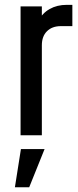

<svg xmlns="http://www.w3.org/2000/svg" viewBox="-20 -572 329 812"><path d="M67 0V-545H157V-463L141 -482Q159 -516.5 190.2 -534Q221.5 -551.5 262 -551.5H286V-461.5H237.5Q200.5 -461.5 178.8 -440Q157 -418.5 157 -380.5V0ZM43 220 68.5 58.5H168.5L103.5 220Z"/></svg>

Font: Mohave Medium
Style: Regular
Weight: 500
Designer: Gumpita Rahayu
Foundry: Tokotype
Version: Version 2.003